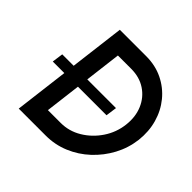

<svg xmlns="http://www.w3.org/2000/svg" viewBox="-172 -882 1061 1061"><g transform="rotate(45 359.0 -351.5)"><path d="M697 -347Q688 -275 654.5 -212.5Q621 -150 569.5 -102Q518 -54 453.5 -27Q389 0 317 0H106L193 -703H399Q471 -703 529.5 -674.5Q588 -646 628.5 -596.5Q669 -547 687 -483Q705 -419 697 -347ZM588 -357Q596 -424 573 -478Q550 -532 502.5 -563.5Q455 -595 390 -595H286L226 -108H326Q391 -108 447.5 -142Q504 -176 542 -232.5Q580 -289 588 -357ZM475 -317H55L64 -382H484Z"/></g></svg>

Font: Kulim Park SemiBold
Style: Italic
Weight: 600
Italic angle: -8°
Designer: Noponies / Dale Sattler
Foundry: Noponies
Version: Version 1.000; ttfautohint (v1.8.3)